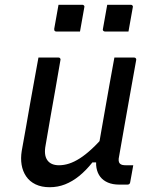

<svg xmlns="http://www.w3.org/2000/svg" viewBox="-20 -773 640 804"><path d="M141 -532Q162 -532 182.5 -532Q203 -532 225 -532Q228 -532 230 -530.5Q232 -529 233 -526.5Q234 -524 233 -521Q223 -462 212.5 -402.5Q202 -343 191.5 -284Q181 -225 171 -165Q163 -124 178 -102.5Q193 -81 227 -81Q248 -81 269.5 -88Q291 -95 314.5 -110Q338 -125 364.5 -149.5Q391 -174 421 -209L399 -93H367Q340 -59 311.5 -36Q283 -13 252.5 -1Q222 11 188 11Q154 11 129 -1Q104 -13 89.5 -34.5Q75 -56 70.5 -83Q66 -110 71 -141Q80 -190 88.5 -238.5Q97 -287 105.5 -336Q114 -385 123 -433Q128 -458 132 -482.5Q136 -507 141 -532ZM459 -532Q473 -532 486.5 -532Q500 -532 514 -532Q528 -532 541 -532Q545 -532 547 -530.5Q549 -529 550 -526.5Q551 -524 550 -520Q538 -454 526 -386Q514 -318 502 -251Q490 -184 479 -120Q476 -107 477 -99.5Q478 -92 482 -88Q486 -84 492 -82.5Q498 -81 507 -81Q510 -81 512.5 -81Q515 -81 518 -81Q521 -81 523 -81H538Q535 -63 531.5 -44.5Q528 -26 525 -9Q524 -4 521 -2Q518 0 514 0Q511 0 505 0Q499 0 492 0Q485 0 479 0Q452 0 432 -8.5Q412 -17 400 -32.5Q388 -48 384 -70Q380 -92 386 -120Q395 -171 403.5 -220.5Q412 -270 421 -320Q430 -370 439 -422Q448 -474 459 -532ZM225 -753Q250 -753 274.5 -753Q299 -753 324 -753Q328 -753 330 -751.5Q332 -750 333 -748Q334 -746 333 -742L315 -641Q290 -641 265.5 -641Q241 -641 216 -641Q213 -641 210.5 -642.5Q208 -644 207.5 -646.5Q207 -649 207 -652ZM429 -753Q454 -753 478.5 -753Q503 -753 527 -753Q531 -753 533 -751.5Q535 -750 536 -748Q537 -746 536 -742L518 -641Q494 -641 469 -641Q444 -641 420 -641Q417 -641 414.5 -642.5Q412 -644 411 -646.5Q410 -649 411 -652Z"/></svg>

Font: RecMonoLinear Nerd Font Mono
Style: Italic
Weight: 400
Italic angle: -10°
Monospace: yes
Version: Version 1.085; ttfautohint (v1.8.4.7-5d5b);Nerd Fonts 3.2.1